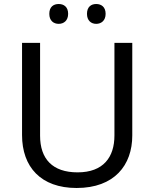

<svg xmlns="http://www.w3.org/2000/svg" viewBox="-20 -928 771 958"><path d="M226 -859C226 -825 247 -809 273 -809C298 -809 320 -825 320 -859C320 -894 298 -908 273 -908C247 -908 226 -894 226 -859ZM414 -859C414 -825 435 -809 460 -809C485 -809 507 -825 507 -859C507 -894 485 -908 460 -908C435 -908 414 -894 414 -859ZM640 -252V-714H551V-252C551 -144 496 -68 367 -68C242 -68 180 -135 180 -251V-714H90V-254C90 -95 184 10 362 10C551 10 640 -104 640 -252Z"/></svg>

Font: Noto Sans Psalter Pahlavi
Style: Regular
Weight: 400
Designer: Monotype Design Team
Foundry: Monotype Imaging Inc.
Version: Version 2.002